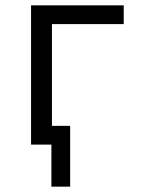

<svg xmlns="http://www.w3.org/2000/svg" viewBox="-20 -540 540 717"><path d="M172 157V0H96V-520H442V-450H174V-70H242V157Z"/></svg>

Font: HulyMono
Style: Regular
Weight: 400
Monospace: yes
Designer: Belleve Invis
Foundry: Belleve Invis
Version: Version 33.2.5; ttfautohint (v1.8.4)